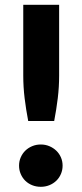

<svg xmlns="http://www.w3.org/2000/svg" viewBox="-20 -748 332 776"><path d="M219 -728.5V-442.5Q219 -396.5 213.5 -351.2Q208 -306 199 -259H94Q85 -306 79.5 -351.2Q74 -396.5 74 -442.5V-728.5ZM57 -78.5Q57 -96.5 63.8 -112Q70.5 -127.5 82.2 -139Q94 -150.5 110 -157.2Q126 -164 145 -164Q163.5 -164 179.5 -157.2Q195.5 -150.5 207.5 -139Q219.5 -127.5 226.2 -112Q233 -96.5 233 -78.5Q233 -60.5 226.2 -44.8Q219.5 -29 207.5 -17.5Q195.5 -6 179.5 0.5Q163.5 7 145 7Q126 7 110 0.5Q94 -6 82.2 -17.5Q70.5 -29 63.8 -44.8Q57 -60.5 57 -78.5Z"/></svg>

Font: Lato 2
Style: Regular
Weight: 900
Designer: Lukasz Dziedzic with Adam Twardoch and Botio Nikoltchev
Foundry: tyPoland Lukasz Dziedzic
Version: Version 2.015; 2015-08-06; http://www.latofonts.com/